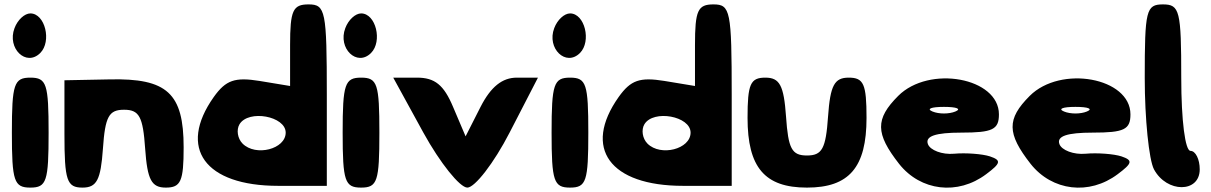

<svg xmlns="http://www.w3.org/2000/svg" viewBox="-20 -903 5504 873"><path d="M34 -300C34 -79 44 -50 118 -50C192 -50 201 -79 201 -300C201 -521 192 -550 118 -550C44 -550 34 -521 34 -300ZM46 -775C11 -683 99 -598 163 -662C216 -715 185 -842 118 -842C92 -842 60 -813 46 -775Z M273 -294C273 -82 284 -50 355 -50C420 -50 438 -85 448 -227C458 -373 475 -404 544 -404C613 -404 630 -373 640 -227C650 -85 669 -50 734 -50C802 -50 815 -79 815 -233C815 -479 740 -548 478 -542L273 -538Z M1299 -698V-512L1160 -535C1048 -553 1007 -539 952 -462C787 -229 912 -58 1245 -58H1466V-471C1466 -854 1460 -883 1383 -883C1312 -883 1299 -856 1299 -698ZM1279 -300C1279 -225 1143 -190 1083 -250C1060 -273 1054 -313 1069 -338C1110 -406 1279 -375 1279 -300Z M1538 -300C1538 -79 1548 -50 1622 -50C1696 -50 1705 -79 1705 -300C1705 -521 1696 -550 1622 -550C1548 -550 1538 -521 1538 -300ZM1550 -775C1515 -683 1603 -598 1667 -662C1720 -715 1689 -842 1622 -842C1596 -842 1564 -813 1550 -775Z M1905 -300C1981 -162 2071 -50 2105 -50C2139 -50 2226 -162 2297 -300L2426 -550H2330C2264 -550 2212 -509 2165 -417L2097 -283L2040 -417C1998 -517 1957 -550 1876 -550H1768Z M2488 -300C2488 -79 2498 -50 2572 -50C2646 -50 2655 -79 2655 -300C2655 -521 2646 -550 2572 -550C2498 -550 2488 -521 2488 -300ZM2500 -775C2465 -683 2553 -598 2617 -662C2670 -715 2639 -842 2572 -842C2546 -842 2514 -813 2500 -775Z M3140 -698V-512L3001 -535C2889 -553 2848 -539 2793 -462C2628 -229 2753 -58 3086 -58H3307V-471C3307 -854 3301 -883 3224 -883C3153 -883 3140 -856 3140 -698ZM3120 -300C3120 -225 2984 -190 2924 -250C2901 -273 2895 -313 2910 -338C2951 -406 3120 -375 3120 -300Z M3379 -367C3379 -142 3457 -50 3649 -50C3841 -50 3920 -142 3920 -367C3920 -521 3907 -550 3839 -550C3774 -550 3755 -515 3745 -373C3735 -227 3718 -196 3649 -196C3580 -196 3564 -227 3554 -373C3544 -515 3525 -550 3460 -550C3392 -550 3379 -521 3379 -367Z M4064 -467C3959 -362 3960 -296 4068 -158C4166 -34 4335 -14 4464 -111C4531 -161 4534 -174 4481 -192C4447 -203 4372 -209 4318 -204C4264 -199 4209 -220 4199 -248C4186 -284 4234 -300 4351 -300C4493 -300 4522 -314 4522 -383C4522 -550 4205 -608 4064 -467ZM4324 -396C4295 -384 4249 -384 4220 -396C4191 -408 4214 -417 4272 -417C4330 -417 4353 -408 4324 -396Z M4662 -467C4557 -362 4558 -296 4666 -158C4764 -34 4933 -14 5062 -111C5129 -161 5132 -174 5079 -192C5045 -203 4970 -209 4916 -204C4862 -199 4807 -220 4797 -248C4784 -284 4832 -300 4949 -300C5091 -300 5120 -314 5120 -383C5120 -550 4803 -608 4662 -467ZM4922 -396C4893 -384 4847 -384 4818 -396C4789 -408 4812 -417 4870 -417C4928 -417 4951 -408 4922 -396Z M5185 -548C5185 -365 5204 -176 5227 -133C5285 -25 5435 -25 5435 -133C5435 -179 5416 -217 5393 -217C5369 -217 5351 -354 5351 -550C5351 -854 5344 -883 5268 -883C5191 -883 5185 -856 5185 -548Z"/></svg>

Font: Hussar Skorodowane
Style: Bold
Weight: 700
Foundry: Cannot Into Space Fonts
Version: Version 0.892